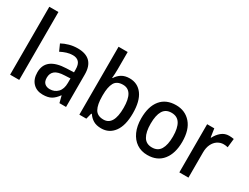

<svg xmlns="http://www.w3.org/2000/svg" viewBox="-67 -1306 2414 1861"><g transform="rotate(30 1140.0 -375.0)"><path d="M178 0H76V-760H178Z M518 -549Q702 -549 702 -364V0H628L609 -75H606Q575 -31 539.5 -10.5Q504 10 445 10Q376 10 334.5 -33.5Q293 -77 293 -153Q293 -318 519 -326L601 -329V-360Q601 -417 577.5 -442.5Q554 -468 510 -468Q475 -468 442 -457.5Q409 -447 376 -430L343 -504Q379 -524 424 -536.5Q469 -549 518 -549ZM538 -258Q461 -255 429.5 -228Q398 -201 398 -153Q398 -110 420 -90Q442 -70 478 -70Q531 -70 566 -106Q601 -142 601 -211V-261Z M953 -568Q953 -541 951.5 -514Q950 -487 948 -468H953Q975 -505 1011 -527Q1047 -549 1099 -549Q1189 -549 1241.5 -478Q1294 -407 1294 -270Q1294 -133 1241 -61.5Q1188 10 1099 10Q1046 10 1011 -10.5Q976 -31 953 -66H946L929 0H851V-760H953ZM1074 -463Q1005 -463 979 -415.5Q953 -368 953 -278V-266Q953 -172 980 -123.5Q1007 -75 1076 -75Q1190 -75 1190 -271Q1190 -463 1074 -463Z M1847 -270Q1847 -141 1787 -65.5Q1727 10 1616 10Q1547 10 1496 -24Q1445 -58 1416.5 -121Q1388 -184 1388 -270Q1388 -403 1448 -476Q1508 -549 1619 -549Q1721 -549 1784 -477Q1847 -405 1847 -270ZM1493 -270Q1493 -177 1523 -126.5Q1553 -76 1618 -76Q1683 -76 1713 -126Q1743 -176 1743 -270Q1743 -364 1712.5 -413.5Q1682 -463 1617 -463Q1552 -463 1522.5 -413.5Q1493 -364 1493 -270Z M2212 -549Q2225 -549 2239 -547.5Q2253 -546 2265 -544L2254 -445Q2244 -448 2231 -449.5Q2218 -451 2207 -451Q2170 -451 2139 -430.5Q2108 -410 2090 -372Q2072 -334 2072 -282V0H1970V-539H2050L2064 -445H2069Q2091 -489 2127 -519Q2163 -549 2212 -549Z"/></g></svg>

Font: Noto Sans Gurmukhi UI SemiCondensed Medium
Style: Regular
Weight: 500
Width: 4
Designer: Jelle Bosma - Monotype Design Team
Foundry: Monotype Imaging Inc.
Version: Version 2.004; ttfautohint (v1.8.4.7-5d5b)